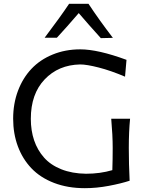

<svg xmlns="http://www.w3.org/2000/svg" viewBox="-20 -988 773 1019"><path d="M397.9 -918.5Q333 -842.8 281.7 -787.6H216.8Q302.2 -900.9 346.7 -967.8H449.7Q505.4 -883.3 579.1 -787.1L515.1 -785.6Q447.8 -859.9 397.9 -918.5ZM570.3 -357.9H670.4Q663.6 -289.1 663.6 -202.1Q663.6 -118.7 668 -28.8Q621.6 -13.7 556.9 -1.5Q492.2 10.7 430.2 10.7Q339.4 10.7 266.6 -17.3Q193.8 -45.4 146.7 -95Q99.6 -144.5 74.7 -211.7Q49.8 -278.8 49.8 -357.9Q49.8 -438 75.4 -506.1Q101.1 -574.2 147 -622.8Q192.9 -671.4 259.8 -698.7Q326.7 -726.1 405.8 -726.1Q500 -726.1 651.4 -670.4L643.6 -581.1Q567.9 -613.3 504.2 -629.6Q440.4 -646 405.3 -646Q290 -643.6 216.8 -566.4Q143.6 -489.3 143.6 -357.4Q143.6 -294.9 161.1 -243.2Q178.7 -191.4 213.6 -151.9Q248.5 -112.3 305.4 -89.6Q362.3 -66.9 436.5 -65.9Q511.2 -65.9 576.2 -85Q578.1 -142.1 578.1 -202.1Q578.1 -270 570.3 -357.9Z"/></svg>

Font: Commissioner Flair
Style: Regular
Weight: 400
Designer: Kostas Bartsokas
Foundry: Kostas Bartsokas
Version: Version 1.000